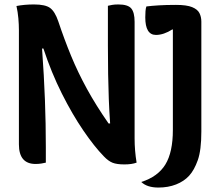

<svg xmlns="http://www.w3.org/2000/svg" viewBox="-20 -729 990 863"><path d="M186 2Q179 4 166 6Q153 8 140 8Q65 8 65 -80V-593Q65 -619 62.5 -647Q60 -675 54 -702Q90 -709 133 -709Q184 -709 205.5 -693Q227 -677 242 -633Q269 -552 299.5 -478Q330 -404 370.5 -330Q411 -256 468 -174H475Q471 -231 469 -284.5Q467 -338 466 -396.5Q465 -455 465 -525V-703Q473 -705 484 -707Q495 -709 512 -709Q555 -709 570 -691Q585 -673 585 -631V-107Q585 -52 594 2Q583 6 569.5 8Q556 10 539 10Q505 10 486 2.5Q467 -5 447 -26Q404 -70 354.5 -142.5Q305 -215 258 -308.5Q211 -402 175 -511H169Q178 -387 182 -279Q186 -171 186 -68ZM615 89Q690 65 723.5 10Q757 -45 757 -145V-596L755 -597Q716 -572 681 -572Q633 -572 633 -651Q633 -666 634 -679Q635 -692 638 -700Q662 -703 694.5 -705Q727 -707 771 -707Q819 -707 843.5 -697Q868 -687 876.5 -670Q885 -653 885 -632V-138Q885 -54 869 -9Q853 36 830 61Q807 86 771.5 100Q736 114 692 114Q641 114 615 89Z"/></svg>

Font: Recursive Sn Csl St SmB
Style: Regular
Weight: 600
Version: Version 1.079;hotconv 1.0.112;makeotfexe 2.5.65598; ttfautoh